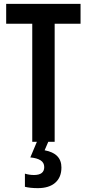

<svg xmlns="http://www.w3.org/2000/svg" viewBox="-20 -734 451 994"><path d="M263 0H147V-611H12V-714H397V-611H263ZM298 133Q298 184 266 212Q234 240 176 240Q136 240 109 233V165Q132 172 156 172Q209 172 209 131Q209 108 190 96Q171 84 137 81L171 0H230L211 44Q298 60 298 133Z"/></svg>

Font: Noto Sans ExtraCondensed SemiBold
Style: Regular
Weight: 600
Width: 2
Designer: Monotype Design Team
Foundry: Monotype Imaging Inc.
Version: Version 2.013; ttfautohint (v1.8.4.7-5d5b)